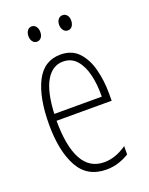

<svg xmlns="http://www.w3.org/2000/svg" viewBox="-135 -771 659 851"><g transform="rotate(-20 194.0 -345.0)"><path d="M199 -539Q252 -539 283.5 -505.5Q315 -472 329 -418Q343 -364 343 -303V-269H83Q83 -149 117 -86.5Q151 -24 220 -24Q273 -24 326 -61V-22Q304 -8 276.5 1Q249 10 218 10Q128 10 87 -64.5Q46 -139 46 -264Q46 -391 83.5 -465Q121 -539 199 -539ZM199 -506Q149 -506 119 -455.5Q89 -405 84 -301H308Q309 -357 298 -403.5Q287 -450 262.5 -478Q238 -506 199 -506ZM94 -664Q94 -679 101.5 -689.5Q109 -700 122 -700Q134 -700 142 -690Q150 -680 150 -664Q150 -647 142 -637.5Q134 -628 122 -628Q109 -628 101.5 -638.5Q94 -649 94 -664ZM239 -665Q239 -680 247 -690Q255 -700 268 -700Q280 -700 288 -690.5Q296 -681 296 -665Q296 -648 288 -638Q280 -628 268 -628Q255 -628 247 -638.5Q239 -649 239 -665Z"/></g></svg>

Font: Noto Sans Arabic ExtCond ExtLt
Style: Regular
Weight: 200
Width: 2
Designer: Monotype Design Team, Nadine Chahine, Nizar Qandah and Khaled Hosny
Foundry: Monotype Imaging Inc.
Version: Version 2.012; ttfautohint (v1.8.4.7-5d5b)